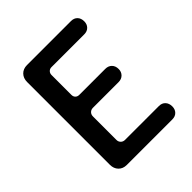

<svg xmlns="http://www.w3.org/2000/svg" viewBox="-201 -869 1002 1002"><g transform="rotate(-45 300.0 -368.5)"><path d="M159 0Q131 0 114 -17.5Q97 -35 97 -63V-674Q97 -702 114 -719.5Q131 -737 159 -737H484Q506 -737 519 -723.5Q532 -710 532 -687Q532 -666 519 -652.5Q506 -639 484 -639H242Q229 -639 221 -630.5Q213 -622 213 -610V-463Q213 -450 221 -442Q229 -434 242 -434H434Q456 -434 469.5 -420.5Q483 -407 483 -384Q483 -363 469.5 -349.5Q456 -336 434 -336H245Q231 -336 222 -327Q213 -318 213 -304V-130Q213 -117 222 -108Q231 -99 245 -99H495Q517 -99 530 -85Q543 -71 543 -48Q543 -27 530 -13.5Q517 0 495 0Z"/></g></svg>

Font: Chiron GoRound TC M
Style: Regular
Weight: 500
Designer: Ryoko NISHIZUKA 西塚涼子 (kana, bopomofo & ideographs); Paul D. Hunt (Latin, Greek & Cyrillic); Sandoll Communications 산돌커뮤니
Foundry: Adobe
Version: Version 1.000;hotconv 1.1.1;makeotfexe 2.6.0